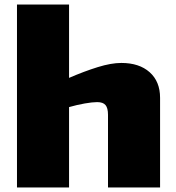

<svg xmlns="http://www.w3.org/2000/svg" viewBox="-20 -828 779 848"><path d="M55 -808H285V-484Q352 -513 411.5 -531.5Q471 -550 516 -550Q595 -550 641 -509Q687 -468 687 -396V0H457V-321Q457 -351 446 -364Q435 -377 409 -377Q388 -377 354 -371Q320 -365 285 -355V0H55Z"/></svg>

Font: Encode Sans Wide
Style: Black
Weight: 900
Designer: Pablo Impallari, Andres Torresi
Foundry: Pablo Impallari, Andres Torresi
Version: Version 1.000; ttfautohint (v1.00) -l 8 -r 50 -G 200 -x 14 -